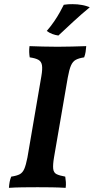

<svg xmlns="http://www.w3.org/2000/svg" viewBox="-20 -901 452 924"><path d="M179 -534Q185 -569 182 -587Q179 -605 165 -613Q151 -621 123 -625Q121 -637 120.5 -650.5Q120 -664 122 -679Q152 -678 186 -677Q220 -676 257 -676Q291 -676 326 -677Q361 -678 395 -679Q394 -665 392 -651.5Q390 -638 385 -625Q359 -621 344.5 -613Q330 -605 321.5 -585.5Q313 -566 306 -527L240 -144Q234 -108 236 -89Q238 -70 252 -63Q266 -56 294 -51Q296 -39 297 -25Q298 -11 296 3Q262 1 229.5 0.5Q197 0 161 0Q124 0 88 0.5Q52 1 23 3Q24 -13 26.5 -26Q29 -39 34 -51Q61 -55 75 -62.5Q89 -70 97 -88.5Q105 -107 112 -143ZM261 -730Q246 -732 231.5 -737.5Q217 -743 205 -752Q225 -775 241 -798.5Q257 -822 268.5 -843Q280 -864 287 -878Q298 -880 308.5 -880.5Q319 -881 329 -881Q353 -881 374.5 -877Q396 -873 412 -866Q372 -833 333 -797Q294 -761 261 -730Z"/></svg>

Font: Vollkorn SemiBold
Style: Italic
Weight: 600
Italic angle: -11°
Designer: Friedrich Althausen
Foundry: Friedrich Althausen
Version: Version 5.000